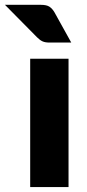

<svg xmlns="http://www.w3.org/2000/svg" viewBox="-66 -756 353 776"><path d="M211 -518.5V0H56V-518.5ZM99 -736.5Q122.5 -736.5 134 -728.8Q145.5 -721 154 -706.5L222 -584H134Q116.5 -584 106 -588.8Q95.5 -593.5 84 -605L-46 -736.5Z"/></svg>

Font: Lato 2
Style: Regular
Weight: 900
Designer: Lukasz Dziedzic with Adam Twardoch and Botio Nikoltchev
Foundry: tyPoland Lukasz Dziedzic
Version: Version 2.015; 2015-08-06; http://www.latofonts.com/